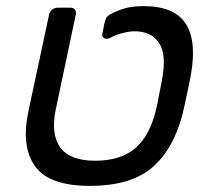

<svg xmlns="http://www.w3.org/2000/svg" viewBox="-20 -596 671 626"><path d="M273 10Q139 10 93.5 -55Q48 -120 73 -235L140 -548Q142 -558 150 -564.5Q158 -571 168 -571H209Q220 -571 224.5 -564.5Q229 -558 227 -548L162 -240Q145 -160 176 -116Q207 -72 290 -72Q373 -72 420 -112Q467 -152 487 -232Q490 -242 494 -262.5Q498 -283 502 -304Q506 -325 508 -335Q524 -418 498.5 -456Q473 -494 419 -494Q402 -494 379 -488Q356 -482 338 -472Q328 -467 319.5 -471.5Q311 -476 314 -487L320 -518Q322 -528 325.5 -535.5Q329 -543 339 -549Q361 -561 386 -568.5Q411 -576 449 -576Q514 -576 552.5 -551.5Q591 -527 603.5 -476Q616 -425 601 -345Q600 -338 596.5 -321.5Q593 -305 589 -286.5Q585 -268 581.5 -251.5Q578 -235 576 -227Q547 -112 477.5 -51Q408 10 273 10Z"/></svg>

Font: Rubik
Style: Italic
Weight: 400
Italic angle: -12°
Designer: Hubert and Fischer
Foundry: Hubert and Fischer
Version: Version 2.300;gftools[0.9.30]